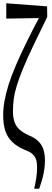

<svg xmlns="http://www.w3.org/2000/svg" viewBox="-22 -861 322 1181"><path d="M188.5 299.8Q196.8 262.2 201.4 231.4Q206.1 200.7 206.1 166.5Q206.1 139.6 200.4 121.6Q194.8 103.5 180.4 88.9Q166 74.2 136.7 63.5Q101.1 49.3 74.7 30Q48.3 10.7 31.2 -14.2Q14.2 -39.1 5.9 -73.2Q-2.4 -107.4 -2.4 -154.8Q-2.4 -195.8 5.9 -241.2Q14.2 -286.6 31.2 -341.3Q48.3 -396 77.1 -462.6Q106 -529.3 146.2 -611.3Q186.5 -693.4 241.7 -795.9L226.6 -729V-750L16.6 -746.6V-840.8L267.6 -821.8L268.6 -757.3Q216.8 -651.4 179.7 -573.5Q142.6 -495.6 118.9 -437.5Q95.2 -379.4 81.3 -334.2Q67.4 -289.1 62.5 -252Q57.6 -214.8 57.6 -177.7Q57.6 -140.1 66.7 -112.5Q75.7 -85 96.7 -65.4Q117.7 -45.9 152.3 -29.8Q191.4 -14.2 213.6 7.6Q235.8 29.3 245.1 57.9Q254.4 86.4 254.4 125Q254.4 151.9 251 178Q247.6 204.1 240 232.9Q232.4 261.7 219.2 299.8Z"/></svg>

Font: Scarab Serif
Style: Condensed
Weight: 400
Designer: John Roberts
Foundry: Scarab
Version: 1.0